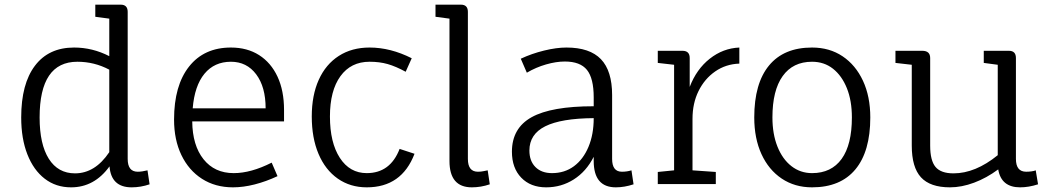

<svg xmlns="http://www.w3.org/2000/svg" viewBox="-20 -790 4517 824"><path d="M285 14Q220 14 172 -23Q124 -60 97.5 -127.5Q71 -195 71 -286Q71 -430 130 -508Q189 -586 298 -586Q377 -586 449 -549V-710L389 -718V-770H498Q528 -770 528 -739V-108Q528 -53 571 -53Q589 -53 613 -59L622 1Q584 14 545 14Q457 14 450 -76Q385 14 285 14ZM302 -46Q388 -46 449 -137V-491Q385 -525 312 -525Q150 -525 150 -286Q150 -171 189.5 -108.5Q229 -46 302 -46Z M980 14Q904 14 847 -22.5Q790 -59 758.5 -124.5Q727 -190 727 -277Q727 -423 791.5 -504.5Q856 -586 971 -586Q1041 -586 1092 -553.5Q1143 -521 1171 -461Q1199 -401 1199 -318V-269H805Q806 -166 853.5 -106.5Q901 -47 983 -47Q1057 -47 1146 -92L1171 -34Q1122 -11 1073 1.5Q1024 14 980 14ZM807 -325H1120Q1120 -417 1079.5 -471Q1039 -525 971 -525Q900 -525 857.5 -473.5Q815 -422 807 -325Z M1554 14Q1483 14 1429.5 -23.5Q1376 -61 1347 -129.5Q1318 -198 1318 -290Q1318 -381 1348 -447.5Q1378 -514 1434 -550Q1490 -586 1566 -586Q1656 -586 1747 -540L1721 -482Q1679 -505 1644 -515Q1609 -525 1566 -525Q1486 -525 1441 -463Q1396 -401 1396 -290Q1396 -178 1438.5 -112.5Q1481 -47 1554 -47Q1655 -47 1695 -151L1759 -130Q1704 14 1554 14Z M2005 14Q1909 14 1909 -99V-710L1849 -718V-770H1958Q1988 -770 1988 -739V-108Q1988 -53 2031 -53Q2045 -53 2055.5 -55.5Q2066 -58 2073 -59L2082 1Q2044 14 2005 14Z M2324 14Q2257 14 2217 -27.5Q2177 -69 2177 -139Q2177 -240 2261.5 -287Q2346 -334 2528 -334V-372Q2528 -454 2499 -490Q2470 -526 2404 -526Q2367 -526 2323.5 -513.5Q2280 -501 2241 -478L2215 -538Q2262 -560 2315 -573Q2368 -586 2411 -586Q2511 -586 2559 -536Q2607 -486 2607 -382V-108Q2607 -53 2649 -53Q2671 -53 2690 -59L2699 1Q2660 14 2623 14Q2528 14 2528 -99V-117Q2496 -54 2442.5 -20Q2389 14 2324 14ZM2349 -47Q2403 -47 2443 -76.5Q2483 -106 2505.5 -159.5Q2528 -213 2528 -283Q2388 -282 2320 -248Q2252 -214 2252 -144Q2252 -99 2278 -73Q2304 -47 2349 -47Z M2803 0V-52L2873 -59V-512L2803 -520V-572H2909Q2940 -572 2940 -541V-417Q2969 -493 3026 -538Q3083 -583 3153 -586V-517Q3095 -515 3049.5 -483.5Q3004 -452 2978 -399.5Q2952 -347 2952 -280V-59L3052 -52V0Z M3465 14Q3391 14 3335 -23.5Q3279 -61 3248 -128.5Q3217 -196 3217 -286Q3217 -432 3280.5 -509Q3344 -586 3465 -586Q3540 -586 3596 -548.5Q3652 -511 3683.5 -443.5Q3715 -376 3715 -286Q3715 -140 3651 -63Q3587 14 3465 14ZM3465 -47Q3548 -47 3592 -108Q3636 -169 3636 -286Q3636 -358 3614.5 -411.5Q3593 -465 3555 -495Q3517 -525 3465 -525Q3383 -525 3339 -463.5Q3295 -402 3295 -286Q3295 -215 3316.5 -161Q3338 -107 3376.5 -77Q3415 -47 3465 -47Z M4057 14Q3972 14 3932.5 -29Q3893 -72 3893 -165V-512L3823 -520V-572H3938Q3972 -572 3972 -541V-165Q3972 -101 3995 -73.5Q4018 -46 4072 -46Q4166 -46 4262 -124V-512L4202 -520V-572H4310Q4340 -572 4340 -541V-108Q4340 -53 4384 -53Q4395 -53 4406.5 -54.5Q4418 -56 4425 -59L4435 1Q4395 14 4358 14Q4277 14 4264 -63Q4214 -26 4160.5 -6Q4107 14 4057 14Z"/></svg>

Font: Fauna One
Style: Regular
Weight: 400
Designer: Eduardo Rodriguez Tunni
Foundry: Eduardo Rodriguez Tunni
Version: Version 2.001; ttfautohint (v1.8.4.7-5d5b);gftools[0.9.23]